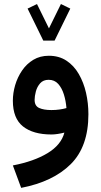

<svg xmlns="http://www.w3.org/2000/svg" viewBox="-20 -663 499 948"><path d="M193.8 -462.4 116.2 -620.6 162.6 -643.1 221.7 -522.9 280.8 -643.1 327.1 -620.6 249.5 -462.4ZM416.5 -99.1Q416.5 61 329.1 147.7Q241.7 234.4 84.5 264.6L43.5 153.8Q147.9 133.8 215.1 93Q282.2 52.2 297.9 -8.3Q282.7 -4.4 265.6 -1.7Q248.5 1 234.4 1Q143.6 1 93.5 -38.8Q43.5 -78.6 43.5 -165.5Q43.5 -203.6 54.9 -242.7Q66.4 -281.7 88.9 -314.7Q111.3 -347.7 144.5 -367.7Q177.7 -387.7 221.2 -387.7Q271.5 -387.7 308.3 -363.3Q345.2 -338.9 369.1 -297.4Q393.1 -255.9 404.8 -204.6Q416.5 -153.3 416.5 -99.1ZM233.9 -119.6Q254.9 -119.6 273.9 -122.3Q293 -125 308.1 -129.4Q305.2 -165.5 295.2 -197.3Q285.2 -229 267.1 -249Q249 -269 220.2 -269Q193.4 -269 178.2 -251.7Q163.1 -234.4 157 -211.2Q150.9 -188 150.9 -169.9Q150.9 -140.1 173.3 -129.9Q195.8 -119.6 233.9 -119.6Z"/></svg>

Font: Vazirmatn RD FD SemiBold
Style: Regular
Weight: 600
Designer: Saber Rastikerdar
Foundry: Saber Rastikerdar
Version: Version 33.003